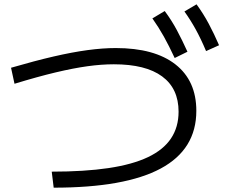

<svg xmlns="http://www.w3.org/2000/svg" viewBox="-20 -872 1040 887"><path d="M787 -604Q761 -660 737 -703Q713 -746 684 -787L741 -821Q773 -778 797.5 -732Q822 -686 846 -633ZM932 -636Q908 -693 884 -736.5Q860 -780 832 -819L888 -852Q920 -808 944.5 -762Q969 -716 992 -663ZM219 -79Q371 -79 481.5 -95.5Q592 -112 663.5 -146Q735 -180 770 -232.5Q805 -285 805 -356Q805 -463 729 -519Q653 -575 506 -575Q449 -575 384 -566Q319 -557 237 -537.5Q155 -518 47 -485L31 -559Q141 -591 227.5 -611Q314 -631 384.5 -640.5Q455 -650 515 -650Q694 -650 790.5 -574.5Q887 -499 887 -360Q887 -182 722.5 -93.5Q558 -5 228 -5Z"/></svg>

Font: M PLUS 2
Style: Regular
Weight: 400
Designer: Coji Morishita
Foundry: UNDERFOREST DESIGN
Version: Version 1.001